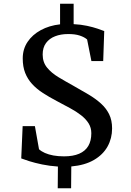

<svg xmlns="http://www.w3.org/2000/svg" viewBox="-20 -880 701 1026"><path d="M288.5 126 289.5 10Q245 7 205.2 -1.2Q165.5 -9.5 136.2 -18.8Q107 -28 93.5 -33.5L101 -206H166.5L188.5 -82.5Q201 -71 220.2 -62.5Q239.5 -54 265.2 -49.2Q291 -44.5 322 -44.5Q370.5 -44.5 403 -58.5Q435.5 -72.5 451.8 -100Q468 -127.5 468 -168Q468 -197.5 453.5 -220.8Q439 -244 413.5 -264Q388 -284 354.5 -302Q321 -320 283.5 -340Q242.5 -361.5 209 -383.2Q175.5 -405 151.5 -431.2Q127.5 -457.5 114.5 -490.5Q101.5 -523.5 101.5 -568Q101.5 -617.5 127.2 -656Q153 -694.5 198 -719Q243 -743.5 301 -750V-860H373.5V-751Q412.5 -749 445 -742Q477.5 -735 501 -727Q524.5 -719 537 -714L531.5 -553.5H468.5L445.5 -669Q431.5 -681.5 406 -690Q380.5 -698.5 342.5 -698Q305 -698 274.5 -686.2Q244 -674.5 226 -650.2Q208 -626 208 -588.5Q208 -547.5 231.5 -518.8Q255 -490 292 -467.8Q329 -445.5 369 -423.5Q414.5 -398 452.8 -375.2Q491 -352.5 519.2 -327Q547.5 -301.5 563.2 -269.5Q579 -237.5 579 -193.5Q579 -141 554.8 -97.2Q530.5 -53.5 482 -25.2Q433.5 3 361 9.5L360 126Z"/></svg>

Font: Merriweather Light 18pt Medium
Style: Regular
Weight: 500
Version: Version 2.100